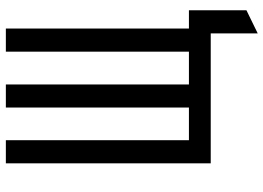

<svg xmlns="http://www.w3.org/2000/svg" viewBox="-142 -598 900 656"><g transform="rotate(-90 308.0 -270.0)"><path d="M522 160.5V0H477V-74.5H601V122ZM78 0V-700H157V-74.5H268.5V-700H347.5V-74.5H459.5V-700H538.5V0Z"/></g></svg>

Font: Overpass Mono
Style: Regular
Weight: 400
Designer: Delve Withrington, Dave Bailey
Foundry: Delve Fonts LLC
Version: Version 4.000